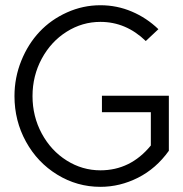

<svg xmlns="http://www.w3.org/2000/svg" viewBox="-20 -722 710 744"><path d="M375 -351.1H634.3V-137.7Q585 -68.8 514.9 -33.4Q444.8 2 369.1 2Q278.8 2 201.9 -45.2Q125 -92.3 80.6 -173.1Q36.1 -253.9 36.1 -349.6Q36.1 -421.4 62.5 -486.6Q88.9 -551.8 133.3 -598.9Q177.7 -646 239.5 -673.8Q301.3 -701.7 369.1 -701.7Q433.1 -701.7 490.7 -677.2Q548.3 -652.8 593.8 -608.9L544.9 -563Q468.3 -637.2 369.1 -637.2Q298.8 -637.2 238.3 -599.1Q177.7 -561 141.8 -494.6Q106 -428.2 106 -349.6Q106 -271 141.8 -204.6Q177.7 -138.2 238.3 -100.1Q298.8 -62 369.1 -62Q485.8 -62 564.5 -158.2V-287.1H375Z"/></svg>

Font: LilGrotesk
Style: Regular
Weight: 400
Designer: BSozoo
Foundry: BSozoo
Version: Version 1.004;PS 001.004;hotconv 1.0.70;makeotf.lib2.5.58329